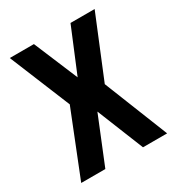

<svg xmlns="http://www.w3.org/2000/svg" viewBox="-123 -548 575 627"><g transform="rotate(-30 165.0 -235.0)"><path d="M236 0 139 -241 234 -470H325L231 -241L327 0ZM3 0 99 -241 5 -470H96L192 -241L94 0ZM134 -193V-278H200V-193Z"/></g></svg>

Font: Smooch Sans Thin
Style: Bold
Weight: 700
Version: Version 1.010